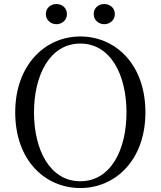

<svg xmlns="http://www.w3.org/2000/svg" viewBox="-20 -928 807 964"><path d="M262.9 -806.5C291.3 -806.5 316 -826.6 316 -857.4C316 -888.9 291.3 -907.8 262.9 -907.8C235.8 -907.8 210.1 -888.9 210.1 -857.4C210.1 -826.6 235.8 -806.5 262.9 -806.5ZM503.6 -806.5C531.2 -806.5 556.7 -826.6 556.7 -857.4C556.7 -888.9 531.2 -907.8 503.6 -907.8C475.5 -907.8 450.5 -888.9 450.5 -857.4C450.5 -826.6 475.5 -806.5 503.6 -806.5ZM383 16.1C560.9 16.1 710.1 -125.8 710.1 -363.7C710.1 -604.6 560.7 -744.9 383 -744.9C206.1 -744.9 56.4 -601.2 56.4 -363.7C56.4 -123.3 206.1 16.1 383 16.1ZM383 -18C231 -18 150.7 -175.1 150.7 -363.7C150.7 -551.9 231 -709.3 383 -709.3C535.8 -709.3 615.1 -551.9 615.1 -363.7C615.1 -175.1 535.8 -18 383 -18Z"/></svg>

Font: Source Han Serif CN VF
Style: Regular
Weight: 250
Designer: Ryoko NISHIZUKA 西塚涼子 (kana & ideographs); Frank Grießhammer (Latin, Greek & Cyrillic); Wenlong ZHANG 张文龙 (bopomofo); San
Foundry: Adobe
Version: Version 2.002;hotconv 1.1.0;makeotfexe 2.6.0